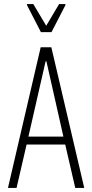

<svg xmlns="http://www.w3.org/2000/svg" viewBox="-20 -919 452 939"><path d="M19 0 179 -688H231L392 0H348L299 -212H110L61 0ZM119 -251H290L207 -619H203ZM180 -762 112 -894V-899H143L206 -793L269 -899H300V-894L232 -762Z"/></svg>

Font: Saira ExtraCondensed ExtraLight
Style: Regular
Weight: 250
Width: 2
Designer: Hector Gatti with collaboration of the Omnibus-Type team
Foundry: Omnibus-Type
Version: Version 1.101